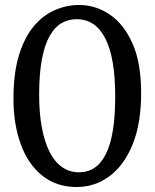

<svg xmlns="http://www.w3.org/2000/svg" viewBox="-20 -737 620 770"><path d="M288 13Q206 13 149 -33Q92 -79 63 -159.5Q34 -240 34 -340Q34 -445 56.5 -517Q79 -589 116.5 -633Q154 -677 201 -697Q248 -717 297 -717Q364 -717 420.5 -678.5Q477 -640 511.5 -562.5Q546 -485 546 -364Q546 -241 511.5 -157Q477 -73 418.5 -30Q360 13 288 13ZM297 -46Q332 -46 359 -64Q386 -82 404.5 -119Q423 -156 432.5 -213Q442 -270 442 -349Q442 -428 432 -486.5Q422 -545 402 -583.5Q382 -622 353.5 -641Q325 -660 287 -660Q254 -660 226.5 -644Q199 -628 179 -592.5Q159 -557 148 -499Q137 -441 137 -357Q137 -285 147.5 -227.5Q158 -170 178 -129.5Q198 -89 228 -67.5Q258 -46 297 -46Z"/></svg>

Font: Literata 18pt
Style: Regular
Weight: 400
Designer: Latin by Veronika Burian and Jose Scaglione. Greek by Irene Vlachou. Cyrillic by Vera Evstafieva.
Foundry: TypeTogether
Version: Version 3.103;gftools[0.9.29]